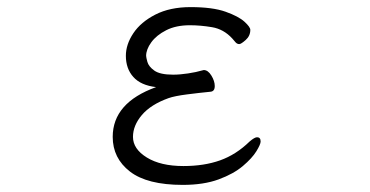

<svg xmlns="http://www.w3.org/2000/svg" viewBox="-20 -504 1040 540"><path d="M419 -259Q376 -264 355 -287.5Q334 -311 334 -347Q334 -379 355 -410.5Q376 -442 417 -463Q458 -484 516 -484Q578 -484 614.5 -471Q651 -458 667.5 -443Q684 -428 684 -420Q684 -403 671 -391.5Q658 -380 653 -380Q647 -380 642.5 -385Q638 -390 633 -396Q609 -422 576.5 -427.5Q544 -433 514 -433Q475 -433 447.5 -419Q420 -405 405.5 -385Q391 -365 391 -347Q391 -343 394.5 -330Q398 -317 414 -305.5Q430 -294 467 -294Q486 -294 509 -297.5Q532 -301 549 -306Q550 -306 551 -306.5Q552 -307 553 -307Q565 -307 574.5 -291.5Q584 -276 584 -262Q584 -247 572 -246Q541 -243 506 -238.5Q471 -234 454 -228Q404 -210 379 -180.5Q354 -151 354 -119Q354 -85 393 -61Q432 -37 496 -37Q554 -37 599 -53Q644 -69 682 -106Q696 -118 703 -118Q713 -118 713 -106Q713 -98 701 -78.5Q689 -59 663 -37Q637 -15 595 0.5Q553 16 494 16Q394 16 345.5 -21.5Q297 -59 297 -119Q297 -215 419 -259Z"/></svg>

Font: Moon Stars Kai T HW Light
Style: Regular
Weight: 300
Designer: GuiWonder
Version: Version 1.101